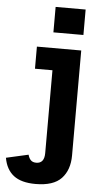

<svg xmlns="http://www.w3.org/2000/svg" viewBox="-157 -822 572 1083"><g transform="rotate(5 129.5 -280.5)"><path d="M27.2 -551.2H278.2V42.9Q278.2 125.4 233.1 173.4Q187.9 221.4 86.8 221.4Q5.6 221.4 -37.5 188Q-80.6 154.6 -92.2 88.6L33.6 60.2Q39.1 80.7 49.9 91.1Q60.7 101.6 80.2 101.6Q103.2 101.6 114.7 86.9Q126.2 72.2 126.2 42.9V-426H27.2ZM112.9 -783.5H282.8V-639.4H112.9Z"/></g></svg>

Font: Hepta Slab ExtraLight
Style: Regular
Weight: 200
Designer: Michael LaGattuta
Foundry: Michael LaGattuta
Version: Version 1.100